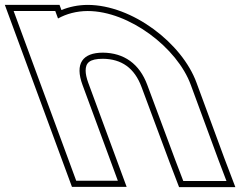

<svg xmlns="http://www.w3.org/2000/svg" viewBox="-270 -673 981 784"><path d="M-33.1 -597.5C1.3 -616.6 42.3 -627.7 87.9 -628C257 -628 454.1 -478 509.2 -326L622 -20L654.7 66H478.4L445.9 -19L331.5 -326C299.4 -413 236.1 -457 150.6 -458C66.6 -458 34.9 -413 67 -326L98.4 -241L179.9 -20L211.2 65H41.2L9.9 -20L-71.6 -241L-103 -326L-183 -543L-214.3 -628H-44.3ZM-19.2 -632 -26.9 -653H-250.2L23.8 90H247.1L90.5 -334.7C83 -354.9 79.8 -371.7 79.7 -384.4C79.6 -415.8 94.8 -433 150.5 -433C225.9 -432.1 279.1 -395.9 308.1 -317.3L422.5 -10.2L461.2 91H691L645.4 -28.8L532.7 -334.6C473.9 -496.9 269.6 -653 87.8 -653C48.9 -652.8 13.1 -645.2 -19.2 -632Z"/></svg>

Font: Nordica Plus
Style: NordicaClassicBkExtOpOblOl
Weight: 900
Version: Version 1.01